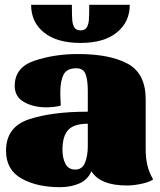

<svg xmlns="http://www.w3.org/2000/svg" viewBox="-20 -754 662 796"><path d="M5 0ZM228 22Q133 22 69 -14Q5 -50 5 -129Q5 -228 100.5 -259.5Q196 -291 344 -291V-378Q344 -421 335 -446Q326 -471 296 -471Q257 -471 243.5 -444.5Q230 -418 230 -370Q230 -351 232 -317Q224 -313 204.5 -311Q185 -309 172 -309Q118 -309 79.5 -331Q41 -353 41 -398Q41 -475 123.5 -502.5Q206 -530 303 -530Q436 -530 510 -489.5Q584 -449 584 -342V-134Q584 -99 591 -69Q598 -39 615 -10Q597 2 564.5 8.5Q532 15 506 15Q396 15 359 -44Q344 -9 309 6.5Q274 22 228 22ZM344 -148V-241Q287 -241 263 -215.5Q239 -190 239 -133Q239 -98 251.5 -74.5Q264 -51 292 -51Q321 -51 332.5 -79.5Q344 -108 344 -148ZM314 -576Q216 -576 162.5 -619Q109 -662 109 -734H278Q278 -691 279.5 -671.5Q281 -652 288.5 -640Q296 -628 314 -628Q332 -628 339.5 -640Q347 -652 348.5 -671.5Q350 -691 350 -734H518Q518 -663 464.5 -619.5Q411 -576 314 -576Z"/></svg>

Font: Sansita Black
Style: Regular
Weight: 900
Designer: Pablo Cosgaya
Foundry: Omnibus-Type
Version: Version 1.006; ttfautohint (v1.5)